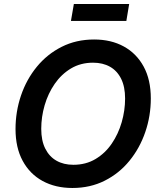

<svg xmlns="http://www.w3.org/2000/svg" viewBox="-20 -936 807 966"><path d="M344.2 9.8Q258.8 9.8 194.3 -25.4Q129.9 -60.5 94 -127Q58.1 -193.4 58.1 -286.6Q58.1 -374.5 85.7 -455.6Q113.3 -536.6 165.3 -600.1Q217.3 -663.6 290.3 -700.4Q363.3 -737.3 453.6 -737.3Q539.1 -737.3 603 -702.1Q667 -667 702.9 -600.8Q738.8 -534.7 738.8 -440.9Q738.8 -352.5 710.9 -271.5Q683.1 -190.4 631.3 -127Q579.6 -63.5 506.8 -26.9Q434.1 9.8 344.2 9.8ZM349.1 -106.9Q412.1 -106.9 460.7 -136Q509.3 -165 542.2 -213.4Q575.2 -261.7 592.3 -321Q609.4 -380.4 609.4 -440.4Q609.4 -499.5 589.4 -539.8Q569.3 -580.1 533.2 -600.3Q497.1 -620.6 448.2 -620.6Q385.7 -620.6 337.2 -591.6Q288.6 -562.5 255.1 -513.9Q221.7 -465.3 204.6 -406.5Q187.5 -347.7 187.5 -287.6Q187.5 -228.5 207.8 -188.2Q228 -147.9 264.2 -127.4Q300.3 -106.9 349.1 -106.9ZM629.9 -916 615.7 -830.6H336.9L351.6 -916Z"/></svg>

Font: Inter 16pt SemiBold
Style: Italic
Weight: 600
Italic angle: -9.3988°
Version: Version 4.001;git-66647c0bb